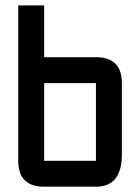

<svg xmlns="http://www.w3.org/2000/svg" viewBox="-20 -704 528 724"><path d="M48.8 -683.6H146.5V-488.3H341.8Q439.5 -488.3 439.5 -390.6V-122.1Q439.5 0 341.8 0H146.5Q48.8 0 48.8 -97.7ZM341.8 -390.6H146.5V-97.7H341.8Z"/></svg>

Font: BabelStone Runic Short Twig
Style: Regular
Weight: 400
Designer: Andrew West
Foundry: BabelStone
Version: Version 3.003;March 14, 2022